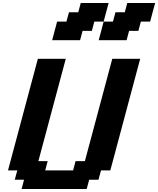

<svg xmlns="http://www.w3.org/2000/svg" viewBox="-20 -1270 1062 1290"><path d="M125 0H562.5L579.1 -62.5H641.6L658.7 -125H721.2L921.9 -875H734.4L550.3 -187.5H487.8L471.2 -125H283.7L300.3 -187.5H237.8L421.9 -875H234.4L33.7 -125H96.2L79.1 -62.5H141.6ZM643.1 -1000H830.6L847.2 -1062.5H909.7L926.3 -1125H988.8Q994.1 -1146 1005.4 -1187.5Q1016.6 -1229 1022.5 -1250H835L818.4 -1187.5H755.9L738.8 -1125H676.3Q670.9 -1104 659.9 -1062.3Q648.9 -1020.5 643.1 -1000ZM330.6 -1000H518.1L534.7 -1062.5H597.2L613.8 -1125H676.3Q681.6 -1146 692.9 -1187.5Q704.1 -1229 710 -1250H522.5L505.9 -1187.5H443.4L426.3 -1125H363.8Q357.9 -1104 346.9 -1062.3Q335.9 -1020.5 330.6 -1000Z"/></svg>

Font: Faithful 32x
Style: SemiboldOblique
Weight: 400
Foundry: Faithful Resource Pack
Version: Version 1.0; January 27, 2023